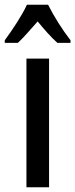

<svg xmlns="http://www.w3.org/2000/svg" viewBox="-48 -786 316 806"><path d="M154 -766H65C46 -724 6 -663 -28 -617V-606H27C50 -627 79 -661 110 -696C139 -661 166 -630 193 -606H248V-617C213 -662 176 -721 154 -766ZM158 0V-540H63V0Z"/></svg>

Font: Noto Sans Arabic ExtCond Med
Style: Regular
Weight: 500
Width: 2
Designer: Monotype Design Team, Nadine Chahine, Nizar Qandah and Khaled Hosny
Foundry: Monotype Imaging Inc.
Version: Version 2.012